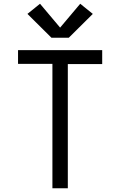

<svg xmlns="http://www.w3.org/2000/svg" viewBox="-20 -1002 640 1022"><path d="M259 0V-662H76V-735H524V-661H341V0ZM346 -801H254L126 -928L193 -982L300 -855L407 -982L474 -928Z"/></svg>

Font: Bmono
Style: Regular
Weight: 400
Monospace: yes
Designer: Belleve Invis
Foundry: Belleve Invis
Version: Version 11.2.2; ttfautohint (v1.8.2)